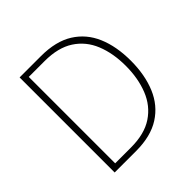

<svg xmlns="http://www.w3.org/2000/svg" viewBox="-188 -882 1037 1037"><g transform="rotate(-45 330.5 -363.0)"><path d="M110 0V-726H273Q386 -726 458 -681Q530 -636 564.5 -555Q599 -474 599 -365Q599 -257 564.5 -174.5Q530 -92 458 -46Q386 0 274 0ZM147 -33H268Q371 -33 435.5 -76Q500 -119 530 -194.5Q560 -270 560 -365Q560 -461 530 -535Q500 -609 435.5 -651Q371 -693 268 -693H147Z"/></g></svg>

Font: Noto Sans KR Thin
Style: Regular
Weight: 100
Designer: Ryoko NISHIZUKA 西塚涼子 (kana, bopomofo & ideographs); Paul D. Hunt (Latin, Greek & Cyrillic); Sandoll Communications 산돌커뮤니
Foundry: Adobe
Version: Version 2.004-H2;hotconv 1.0.118;makeotfexe 2.5.65603